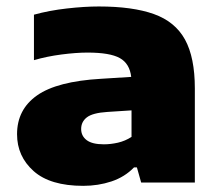

<svg xmlns="http://www.w3.org/2000/svg" viewBox="-20 -578 696 608"><path d="M243.5 10.5Q139 10.5 86.5 -36.2Q34 -83 34 -153Q34 -231.5 97.5 -276Q161 -320.5 300 -328.5L395.5 -334.5Q390.5 -377 359.2 -394.2Q328 -411.5 257 -411.5Q221.5 -411.5 175 -405.5Q128.5 -399.5 87.5 -387.5V-531.5Q136.5 -545 192 -551.2Q247.5 -557.5 293 -557.5Q400 -557.5 467.2 -533.5Q534.5 -509.5 565.8 -452.8Q597 -396 597 -298V0H427L413.5 -48H404.5Q375 -17.5 333 -3.5Q291 10.5 243.5 10.5ZM237 -169.5Q237 -147.5 254.5 -134.2Q272 -121 309 -121Q330.5 -121 353.5 -126.2Q376.5 -131.5 396.5 -144.5V-228.5L319.5 -223.5Q273.5 -220.5 255.2 -206.5Q237 -192.5 237 -169.5Z"/></svg>

Font: Encode Sans Exp XBd
Style: Regular
Weight: 800
Width: 7
Designer: Multiple Designers
Foundry: Impallari Type
Version: Version 3.002; ttfautohint (v1.8.3) -l 8 -r 50 -G 200 -x 14 